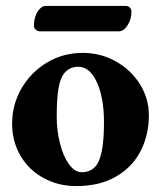

<svg xmlns="http://www.w3.org/2000/svg" viewBox="-20 -616 545 650"><path d="M21 -197Q21 -262 53 -317Q85 -372 139.5 -404.5Q194 -437 260 -437Q321 -437 372.5 -408Q424 -379 454 -330.5Q484 -282 484 -226Q484 -159 456 -104.5Q428 -50 372.5 -18Q317 14 238 14Q178 14 128 -13Q78 -40 49.5 -88.5Q21 -137 21 -197ZM310 -62Q332 -99 332 -202Q332 -285 308 -337.5Q284 -390 245 -390Q219 -390 202 -373Q185 -356 178.5 -319.5Q172 -283 172 -222Q172 -174 183 -130.5Q194 -87 213.5 -60Q233 -33 257 -33Q292 -33 310 -62ZM95 -529Q95 -558 107.5 -577Q120 -596 135 -596H405Q414 -596 419.5 -590.5Q425 -585 425 -577Q425 -551 412 -530.5Q399 -510 382 -510H116Q107 -510 101 -515.5Q95 -521 95 -529Z"/></svg>

Font: EB Garamond ExtraBold
Style: Regular
Weight: 800
Designer: Georg Duffner and Octavio Pardo
Foundry: Georg Duffner
Version: Version 1.000